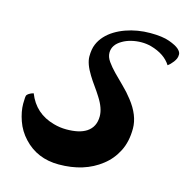

<svg xmlns="http://www.w3.org/2000/svg" viewBox="-116 -870 1002 1028"><g transform="rotate(15 385.0 -356.5)"><path d="M104 -35.2Q66.9 -74.7 49.3 -125.2Q31.7 -175.8 31.7 -218.8Q31.7 -261.7 36.4 -267.1Q41 -272.5 46.9 -276.4Q57.1 -283.2 71.8 -287.1Q111.8 -184.6 219.7 -155.3Q254.4 -145.5 289.8 -145.5Q325.2 -145.5 352.8 -151.6Q380.4 -157.7 400.9 -170.9Q445.3 -200.2 445.3 -259.3Q445.3 -304.2 409.7 -359.4Q394.5 -383.8 377 -408Q359.4 -432.1 344.2 -457Q308.6 -514.2 308.6 -554.9Q308.6 -595.7 320.1 -622.8Q331.5 -649.9 351.6 -671.6Q371.6 -693.4 398.7 -710Q425.8 -726.6 457.5 -737.8Q521 -760.3 592.3 -760.3Q659.7 -760.3 698.2 -746.3Q736.8 -732.4 753.2 -717.8Q769.5 -703.1 769.5 -689Q769.5 -674.8 765.1 -665.3Q760.7 -655.8 753.9 -646.5Q739.3 -627.4 725.1 -617.7Q691.4 -671.4 612.8 -693.4Q587.4 -700.2 559.3 -700.2Q531.2 -700.2 503.4 -693.4Q475.6 -686.5 454.6 -673.8Q407.2 -646.5 407.2 -602.5Q407.2 -578.6 424.1 -554.7Q440.9 -530.8 466.1 -504.9Q491.2 -479 520.5 -450.7Q549.8 -422.4 574.7 -390.1Q633.8 -314.9 633.8 -241.9Q633.8 -168.9 606.4 -115.5Q579.1 -62 532.7 -26.4Q439.9 46.4 298.8 46.4Q179.7 46.4 104 -35.2Z"/></g></svg>

Font: Molle
Style: Regular
Weight: 400
Italic angle: -22°
Designer: Elena Albertoni
Foundry: Elena Albertoni
Version: Version 1.001; ttfautohint (v0.92) -l 12 -r 12 -G 200 -x 10 